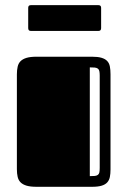

<svg xmlns="http://www.w3.org/2000/svg" viewBox="-20 -718 490 738"><path d="M44.9 -432.1Q44.9 -448.7 47.9 -461.7Q50.8 -474.6 59.1 -482.9Q67.4 -491.2 82 -495.6Q96.7 -500 120.1 -500H334Q356.4 -500 370.4 -495.8Q384.3 -491.7 392.1 -483.4Q399.9 -475.1 402.3 -462.4Q404.8 -449.7 404.8 -432.1V-66.9Q404.8 -50.3 402.3 -37.8Q399.9 -25.4 392.1 -16.8Q384.3 -8.3 370.4 -4.2Q356.4 0 334 0H120.1Q96.7 0 82 -4.4Q67.4 -8.8 59.1 -17.1Q50.8 -25.4 47.9 -38.1Q44.9 -50.8 44.9 -67.9ZM363.3 -427.7Q363.3 -438.5 361.8 -444.8Q360.4 -451.2 356 -454.3Q351.6 -457.5 344.2 -458.3Q336.9 -459 325.2 -459V-41Q336.9 -41 344.2 -41.7Q351.6 -42.5 356 -45.7Q360.4 -48.8 361.8 -54.9Q363.3 -61 363.3 -72.3ZM98.6 -599.1Q88.4 -599.1 88.4 -609.9V-688Q88.4 -698.2 98.6 -698.2H358.4Q368.7 -698.2 368.7 -688V-609.9Q368.7 -599.1 358.4 -599.1Z"/></svg>

Font: Fascinate Inline
Style: Regular
Weight: 900
Designer: Astigmatic (AOETI)
Foundry: Astigmatic (AOETI)
Version: Version 1.000